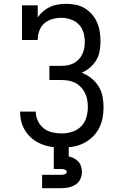

<svg xmlns="http://www.w3.org/2000/svg" viewBox="-20 -763 640 1003"><path d="M303 8Q276 8 249 4Q222 0 197 -10Q172 -20 150.5 -37Q129 -54 114 -76.5Q99 -99 92 -125.5Q85 -152 85 -179Q85 -179 85 -179.5Q85 -180 85 -180H167Q167 -180 167 -179.5Q167 -179 167 -179Q167 -154 178 -131Q189 -108 208.5 -92.5Q228 -77 253 -71.5Q278 -66 303 -66Q330 -66 357 -74.5Q384 -83 403.5 -102.5Q423 -122 431 -149.5Q439 -177 439 -204Q439 -223 435.5 -242Q432 -261 424 -277.5Q416 -294 402.5 -308Q389 -322 372.5 -330.5Q356 -339 337.5 -342Q319 -345 300 -345H238V-419H300Q317 -419 333.5 -422Q350 -425 364.5 -432.5Q379 -440 391 -452.5Q403 -465 410 -480Q417 -495 420 -511.5Q423 -528 423 -545Q423 -545 423 -545Q423 -545 423 -545Q423 -570 415.5 -594.5Q408 -619 390.5 -636.5Q373 -654 348.5 -662Q324 -670 299 -670Q276 -670 252 -663Q228 -656 210.5 -640Q193 -624 185 -601Q177 -578 177 -554H95V-735H177V-672Q189 -690 205.5 -704Q222 -718 241.5 -727Q261 -736 282.5 -739.5Q304 -743 326 -743Q351 -743 376 -738Q401 -733 422.5 -720Q444 -707 460.5 -688Q477 -669 487 -646Q497 -623 501 -598Q505 -573 505 -548Q505 -522 500.5 -496.5Q496 -471 483 -449Q470 -427 450 -410Q430 -393 407 -383Q434 -373 456.5 -355Q479 -337 494.5 -312.5Q510 -288 515.5 -259.5Q521 -231 521 -203Q521 -174 515.5 -145.5Q510 -117 496.5 -91.5Q483 -66 461.5 -46Q440 -26 414 -13.5Q388 -1 359.5 3.5Q331 8 303 8ZM200 220V150H300Q305 150 309.5 149.5Q314 149 318 147.5Q322 146 325.5 143Q329 140 329 135Q329 131 325.5 127.5Q322 124 318 122.5Q314 121 309.5 120.5Q305 120 300 120H261V0H339V54Q353 57 366.5 64Q380 71 389.5 81.5Q399 92 403.5 106.5Q408 121 408 135Q408 155 399.5 173Q391 191 374.5 201.5Q358 212 338.5 216Q319 220 300 220Z"/></svg>

Font: Iosevka Slab Extended
Style: Regular
Weight: 400
Width: 7
Monospace: yes
Designer: Belleve Invis
Foundry: Belleve Invis
Version: Version 11.1.1; ttfautohint (v1.8.3)